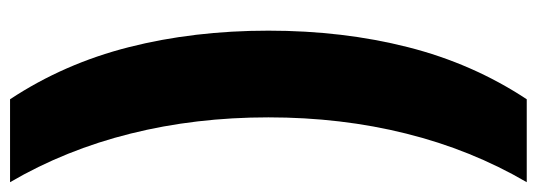

<svg xmlns="http://www.w3.org/2000/svg" viewBox="-363 -485 1068 382"><g transform="rotate(90 171.0 -294.0)"><path d="M177.5 220Q106.5 112.5 73.8 -16.5Q41 -145.5 41 -294Q41 -442.5 73.8 -571.5Q106.5 -700.5 177.5 -808H342.5Q278 -697.5 245.8 -568.2Q213.5 -439 213.5 -294Q213.5 -149 245.8 -19.8Q278 109.5 342.5 220Z"/></g></svg>

Font: Encode Sans Condensed ExtraBold
Style: Regular
Weight: 800
Width: 3
Designer: Multiple Designers
Foundry: Impallari Type
Version: Version 3.000; ttfautohint (v1.8.3) -l 8 -r 50 -G 200 -x 14 